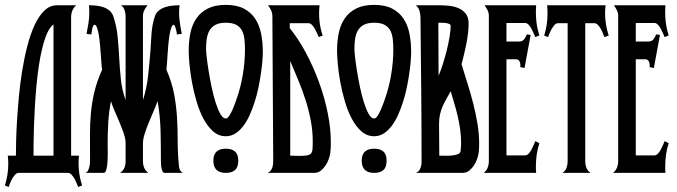

<svg xmlns="http://www.w3.org/2000/svg" viewBox="-20 -705 2760 783"><path d="M291 -683.6Q279.8 -674.3 274.9 -661.6Q270 -648.9 270 -634.8V-70.3H302.2Q298.8 -39.6 302 -8.8Q305.2 22 314.9 51.3L298.8 57.6Q296.4 51.8 292.5 42Q288.6 32.2 283.2 22.9Q277.8 13.7 271.2 6.8Q264.6 0 257.3 0H56.6Q48.8 0 42.2 6.8Q35.6 13.7 30.3 22.9Q24.9 32.2 21 42Q17.1 51.8 15.1 57.6L0 51.3Q6.8 29.3 10.3 7.6Q13.7 -14.2 13.7 -37.6Q13.7 -45.9 13.2 -54Q12.7 -62 11.7 -70.3H44.9Q44.9 -90.3 45.7 -127.4Q46.4 -164.6 49.3 -211.7Q52.2 -258.8 57.1 -311.8Q62 -364.7 70.6 -417.2Q79.1 -469.7 91.6 -517.8Q104 -565.9 121.1 -602.8Q138.2 -639.6 160.9 -661.6Q183.6 -683.6 212.9 -683.6ZM198.2 -70.3V-605.5Q183.6 -594.7 172.6 -570.1Q161.6 -545.4 153.1 -511.5Q144.5 -477.5 138.4 -436.8Q132.3 -396 128.4 -353.3Q124.5 -310.5 122.1 -267.8Q119.6 -225.1 118.4 -187.5Q117.2 -149.9 116.9 -119.4Q116.7 -88.9 116.7 -70.3Z M469.7 0Q481.9 -8.3 487.1 -20.3Q492.2 -32.2 492.2 -46.4V-122.6Q492.2 -138.2 484.9 -160.2Q477.5 -182.1 467.5 -205.8Q457.5 -229.5 447.5 -252.4Q437.5 -275.4 432.6 -292.5Q423.8 -248 421.4 -204.1Q418.9 -160.2 418.9 -116.2Q418.9 -111.8 419.2 -101.6Q419.4 -91.3 419.4 -78.4Q419.4 -65.4 418.7 -51.5Q418 -37.6 416.3 -26.1Q414.6 -14.6 411.4 -7.3Q408.2 0 402.8 0H328.1Q335.4 -2.4 339.1 -9.8Q342.8 -17.1 344.7 -25.9Q346.7 -34.7 346.9 -43.7Q347.2 -52.7 347.2 -59.1Q347.2 -109.4 346.9 -154.3Q346.7 -199.2 350.6 -242.4Q354.5 -285.6 364.7 -329.3Q375 -373 396.5 -420.9Q395 -428.7 393.8 -445.3Q392.6 -461.9 391.1 -482.2Q389.6 -502.4 387.7 -523.9Q385.7 -545.4 382.8 -563.2Q379.9 -581.1 375.5 -592.5Q371.1 -604 365.2 -604Q362.3 -604 359.9 -598.9Q357.4 -593.8 356 -586.9Q354.5 -580.1 353.8 -573.5Q353 -566.9 352.5 -564.5L333 -566.9Q337.4 -588.9 340.8 -610.8Q344.2 -632.8 344.2 -655.3Q344.2 -662.1 343.8 -669.4Q343.3 -676.8 342.8 -683.6Q356 -683.6 371.3 -682.1Q386.7 -680.7 400.6 -676Q414.6 -671.4 425.5 -662.6Q436.5 -653.8 441.9 -639.2Q455.6 -598.6 459.7 -555.9Q463.9 -513.2 466.1 -469.5Q468.3 -425.8 472.9 -382.1Q477.5 -338.4 492.2 -296.9V-639.6Q492.2 -652.3 487.8 -664.6Q483.4 -676.8 473.1 -683.6H582Q573.7 -674.3 568.4 -663.3Q563 -652.3 563 -639.6V-296.9Q578.6 -345.7 584.2 -397.9Q589.8 -450.2 593.8 -501.5Q595.2 -519 595.9 -536.4Q596.7 -553.7 598.1 -570.8Q599.6 -587.9 602.8 -605Q606 -622.1 611.8 -639.2Q617.2 -653.8 628.4 -662.6Q639.6 -671.4 654.1 -676Q668.5 -680.7 683.8 -682.1Q699.2 -683.6 712.4 -683.6Q708.5 -653.3 711.9 -625Q715.3 -596.7 721.2 -566.9L701.7 -564.5Q701.2 -567.9 700.2 -573.7Q699.2 -579.6 697.5 -585.9Q695.8 -592.3 693.6 -597.4Q691.4 -602.5 688.5 -604Q682.6 -603.5 678.5 -592Q674.3 -580.6 671.4 -562.7Q668.5 -544.9 666.5 -523.4Q664.6 -502 663.3 -481.7Q662.1 -461.4 660.9 -445.1Q659.7 -428.7 658.7 -420.9Q681.2 -368.7 690.2 -320.6Q699.2 -272.5 701.9 -224.9Q704.6 -177.2 704.6 -128.4Q704.6 -79.6 710 -25.9Q710.9 -17.6 714.6 -10.5Q718.3 -3.4 727.1 0H650.9Q645.5 0 642.6 -6.6Q639.6 -13.2 638.2 -21.5Q636.7 -29.8 636.5 -38.1Q636.2 -46.4 636.2 -49.8Q636.2 -110.4 634.8 -171.4Q633.3 -232.4 622.6 -292.5Q616.7 -275.4 606.7 -252.4Q596.7 -229.5 586.9 -205.8Q577.1 -182.1 570.1 -159.7Q563 -137.2 563 -121.1V-46.4Q563 -33.2 568.1 -20.8Q573.2 -8.3 585 0Z M900.9 0Q850.1 0 850.1 -49.8Q850.1 -98.6 900.9 -98.6Q925.8 -98.6 938.7 -86.9Q951.7 -75.2 951.7 -49.8Q951.7 -23.4 938.7 -11.7Q925.8 0 900.9 0ZM900.9 -685.1Q945.8 -685.1 974.9 -669.7Q1003.9 -654.3 1021 -628.2Q1038.1 -602.1 1044.9 -567.1Q1051.8 -532.2 1051.8 -493.2Q1051.8 -477.5 1049.8 -454.3Q1047.9 -431.2 1043.9 -404.1Q1040 -377 1033.9 -347.7Q1027.8 -318.4 1018.8 -290Q1009.8 -261.7 998.3 -236.1Q986.8 -210.4 972.2 -191.2Q957.5 -171.9 939.7 -160.6Q921.9 -149.4 900.9 -149.4Q871.6 -149.4 849.1 -169.2Q826.7 -189 809.8 -220.7Q793 -252.4 781.5 -291.5Q770 -330.6 762.9 -369.4Q755.9 -408.2 752.7 -442.4Q749.5 -476.6 749.5 -498Q749.5 -536.6 756.6 -570.8Q763.7 -605 781.2 -630.4Q798.8 -655.8 827.9 -670.4Q856.9 -685.1 900.9 -685.1ZM979 -502.9Q979 -525.4 976.8 -545.4Q974.6 -565.4 966.8 -580.3Q959 -595.2 943.4 -603.8Q927.7 -612.3 900.9 -612.3Q875 -612.3 859.1 -604Q843.3 -595.7 834.7 -581.1Q826.2 -566.4 823.2 -546.9Q820.3 -527.3 820.3 -504.9Q820.3 -496.1 823 -471.7Q825.7 -447.3 830.8 -415.8Q835.9 -384.3 843 -350.1Q850.1 -315.9 859.1 -287.4Q868.2 -258.8 878.7 -240.2Q889.2 -221.7 900.9 -221.7Q907.7 -221.7 915 -232.9Q922.4 -244.1 928.5 -258.3Q934.6 -272.5 939.5 -286.1Q944.3 -299.8 945.8 -304.2Q961.9 -350.1 970.5 -402.1Q979 -454.1 979 -502.9Z M1329.1 -126Q1329.1 -115.2 1328.9 -104.5Q1328.6 -93.8 1327.1 -82.5Q1325.7 -71.3 1320.8 -56.9Q1315.9 -42.5 1307.4 -29.8Q1298.8 -17.1 1287.6 -8.5Q1276.4 0 1262.7 0H1070.8Q1078.6 -2.9 1083.3 -8.5Q1087.9 -14.2 1090.3 -21.2Q1092.8 -28.3 1093.5 -36.1Q1094.2 -43.9 1094.2 -51.3L1090.8 -639.6Q1090.8 -652.3 1085.4 -663.3Q1080.1 -674.3 1072.8 -683.6H1283.2Q1279.8 -652.8 1282.7 -621.3Q1285.6 -589.8 1295.9 -560.1L1279.8 -553.7Q1277.3 -559.6 1273.2 -569.1Q1269 -578.6 1263.9 -587.6Q1258.8 -596.7 1252.2 -603.5Q1245.6 -610.4 1238.3 -610.4H1161.6V-590.3Q1196.8 -546.9 1227.3 -490Q1257.8 -433.1 1280.5 -371.1Q1303.2 -309.1 1316.2 -245.6Q1329.1 -182.1 1329.1 -126ZM1163.6 -70.3 1197.8 -69.3Q1218.8 -69.3 1230.5 -71Q1242.2 -72.8 1247.8 -78.6Q1253.4 -84.5 1254.4 -96.2Q1255.4 -107.9 1255.4 -127.9Q1255.4 -171.9 1247.3 -213.9Q1239.3 -255.9 1226.3 -296.6Q1213.4 -337.4 1196.8 -377Q1180.2 -416.5 1163.6 -456.1Z M1505.9 0Q1455.1 0 1455.1 -49.8Q1455.1 -98.6 1505.9 -98.6Q1530.8 -98.6 1543.7 -86.9Q1556.6 -75.2 1556.6 -49.8Q1556.6 -23.4 1543.7 -11.7Q1530.8 0 1505.9 0ZM1505.9 -685.1Q1550.8 -685.1 1579.8 -669.7Q1608.9 -654.3 1626 -628.2Q1643.1 -602.1 1649.9 -567.1Q1656.7 -532.2 1656.7 -493.2Q1656.7 -477.5 1654.8 -454.3Q1652.8 -431.2 1648.9 -404.1Q1645 -377 1638.9 -347.7Q1632.8 -318.4 1623.8 -290Q1614.7 -261.7 1603.3 -236.1Q1591.8 -210.4 1577.1 -191.2Q1562.5 -171.9 1544.7 -160.6Q1526.9 -149.4 1505.9 -149.4Q1476.6 -149.4 1454.1 -169.2Q1431.6 -189 1414.8 -220.7Q1397.9 -252.4 1386.5 -291.5Q1375 -330.6 1367.9 -369.4Q1360.8 -408.2 1357.7 -442.4Q1354.5 -476.6 1354.5 -498Q1354.5 -536.6 1361.6 -570.8Q1368.7 -605 1386.2 -630.4Q1403.8 -655.8 1432.9 -670.4Q1461.9 -685.1 1505.9 -685.1ZM1584 -502.9Q1584 -525.4 1581.8 -545.4Q1579.6 -565.4 1571.8 -580.3Q1564 -595.2 1548.3 -603.8Q1532.7 -612.3 1505.9 -612.3Q1480 -612.3 1464.1 -604Q1448.2 -595.7 1439.7 -581.1Q1431.2 -566.4 1428.2 -546.9Q1425.3 -527.3 1425.3 -504.9Q1425.3 -496.1 1428 -471.7Q1430.7 -447.3 1435.8 -415.8Q1440.9 -384.3 1448 -350.1Q1455.1 -315.9 1464.1 -287.4Q1473.1 -258.8 1483.6 -240.2Q1494.1 -221.7 1505.9 -221.7Q1512.7 -221.7 1520 -232.9Q1527.3 -244.1 1533.4 -258.3Q1539.6 -272.5 1544.4 -286.1Q1549.3 -299.8 1550.8 -304.2Q1566.9 -350.1 1575.4 -402.1Q1584 -454.1 1584 -502.9Z M1862.3 -442.9Q1874 -404.3 1886.7 -364Q1899.4 -323.7 1909.9 -282.7Q1920.4 -241.7 1927.2 -200.4Q1934.1 -159.2 1934.1 -118.7Q1934.1 -110.4 1933.6 -100.8Q1933.1 -91.3 1932.1 -82.5Q1930.7 -71.3 1925.8 -56.9Q1920.9 -42.5 1912.4 -29.8Q1903.8 -17.1 1892.6 -8.5Q1881.3 0 1867.7 0H1675.8Q1688.5 -4.9 1693.8 -17.6Q1699.2 -30.3 1699.2 -43Q1699.2 -190.9 1697.8 -337.4Q1696.3 -483.9 1694.8 -631.8Q1694.8 -646 1690.9 -660.2Q1687 -674.3 1675.8 -683.6H1763.2Q1783.7 -683.6 1806.2 -681.9Q1828.6 -680.2 1847.7 -672.6Q1866.7 -665 1878.9 -649.9Q1891.1 -634.8 1891.1 -608.4Q1891.1 -588.9 1888.4 -567.6Q1885.7 -546.4 1881.6 -525.1Q1877.4 -503.9 1872.3 -482.9Q1867.2 -461.9 1862.3 -442.9ZM1771.5 -70.3Q1778.3 -70.3 1792.5 -69.8Q1806.6 -69.3 1821 -70.6Q1835.4 -71.8 1846.4 -75.9Q1857.4 -80.1 1858.4 -89.8Q1859.4 -98.1 1859.9 -106.7Q1860.4 -115.2 1860.4 -123.5Q1860.4 -150.4 1856.7 -177Q1853 -203.6 1846.9 -229.7Q1840.8 -255.9 1833.3 -281.5Q1825.7 -307.1 1817.9 -333Q1808.1 -314.9 1799.6 -300Q1791 -285.2 1784.4 -269.8Q1777.8 -254.4 1774.2 -237.5Q1770.5 -220.7 1770.5 -199.2ZM1768.6 -396Q1776.4 -414.1 1785.2 -441.2Q1793.9 -468.3 1801.3 -497.1Q1808.6 -525.9 1813.2 -553.5Q1817.9 -581.1 1817.9 -599.6Q1817.9 -605 1811.3 -607.7Q1804.7 -610.4 1796.4 -611.3Q1788.1 -612.3 1779.5 -612.3Q1771 -612.3 1767.6 -612.3Z M1952.6 0Q1963.9 -8.8 1968.8 -21.5Q1973.6 -34.2 1973.6 -47.9V-640.6Q1973.6 -652.8 1968.3 -663.6Q1962.9 -674.3 1956.1 -683.6H2166.5Q2164.1 -652.8 2167 -621.6Q2169.9 -590.3 2179.7 -560.5L2163.1 -553.7Q2160.6 -559.6 2156.5 -569.1Q2152.3 -578.6 2147.2 -588.1Q2142.1 -597.7 2135.5 -604.5Q2128.9 -611.3 2121.1 -611.3H2045.4V-535.6H2097.7Q2110.4 -535.6 2117.7 -544.9Q2125 -554.2 2128.4 -564.9L2144 -562.5L2119.1 -427.7L2102.1 -431.2Q2102.5 -436 2102.1 -441.7Q2101.6 -447.3 2099.9 -452.1Q2098.1 -457 2094.2 -460.2Q2090.3 -463.4 2084 -463.4H2045.4V-71.3H2121.1Q2128.9 -71.3 2135.5 -78.1Q2142.1 -85 2147.2 -94.5Q2152.3 -104 2156.5 -113.8Q2160.6 -123.5 2163.1 -129.4L2179.7 -121.1Q2172.4 -99.1 2168.9 -75.7Q2165.5 -52.2 2165.5 -28.8Q2165.5 -21.5 2165.5 -14.6Q2165.5 -7.8 2166.5 0Z M2273.4 0Q2285.6 -7.8 2290.3 -20.5Q2294.9 -33.2 2294.9 -46.4V-610.4H2255.9Q2248 -610.4 2241.7 -603.5Q2235.4 -596.7 2230.2 -587.6Q2225.1 -578.6 2221.2 -569.1Q2217.3 -559.6 2214.8 -553.7L2199.2 -560.1Q2206.1 -581.5 2209.5 -604Q2212.9 -626.5 2212.9 -649.9Q2212.9 -658.2 2212.4 -666.7Q2211.9 -675.3 2211.4 -683.6H2449.7Q2445.8 -652.8 2449.2 -621.3Q2452.6 -589.8 2462.4 -560.1L2444.8 -553.7Q2442.4 -559.6 2438.7 -569.1Q2435.1 -578.6 2429.9 -587.6Q2424.8 -596.7 2418.2 -603.5Q2411.6 -610.4 2403.8 -610.4H2366.7V-46.4Q2366.7 -33.2 2371.6 -20.5Q2376.5 -7.8 2388.2 0Z M2480 0Q2491.2 -8.8 2496.1 -21.5Q2501 -34.2 2501 -47.9V-640.6Q2501 -652.8 2495.6 -663.6Q2490.2 -674.3 2483.4 -683.6H2693.8Q2691.4 -652.8 2694.3 -621.6Q2697.3 -590.3 2707 -560.5L2690.4 -553.7Q2688 -559.6 2683.8 -569.1Q2679.7 -578.6 2674.6 -588.1Q2669.4 -597.7 2662.8 -604.5Q2656.2 -611.3 2648.4 -611.3H2572.8V-535.6H2625Q2637.7 -535.6 2645 -544.9Q2652.3 -554.2 2655.8 -564.9L2671.4 -562.5L2646.5 -427.7L2629.4 -431.2Q2629.9 -436 2629.4 -441.7Q2628.9 -447.3 2627.2 -452.1Q2625.5 -457 2621.6 -460.2Q2617.7 -463.4 2611.3 -463.4H2572.8V-71.3H2648.4Q2656.2 -71.3 2662.8 -78.1Q2669.4 -85 2674.6 -94.5Q2679.7 -104 2683.8 -113.8Q2688 -123.5 2690.4 -129.4L2707 -121.1Q2699.7 -99.1 2696.3 -75.7Q2692.9 -52.2 2692.9 -28.8Q2692.9 -21.5 2692.9 -14.6Q2692.9 -7.8 2693.8 0Z"/></svg>

Font: XAYAX
Style: Regular
Weight: 400
Designer: Peter Wiegel
Foundry: Peter Wiegel
Version: Version 1.000 2009 initial release